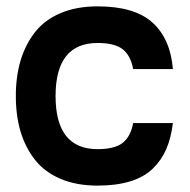

<svg xmlns="http://www.w3.org/2000/svg" viewBox="-20 -560 599 604"><path d="M287.1 -424.8Q154.8 -424.8 154.8 -257.8Q154.8 -90.8 287.1 -90.8Q340.8 -90.8 366 -110.6Q391.1 -130.4 398.9 -172.9H523.9Q518.1 -125.5 502.9 -90.6Q487.8 -55.7 460.4 -29.3Q433.1 -2.9 389.6 10.5Q346.2 23.9 287.1 23.9Q220.7 23.9 170.7 2.7Q120.6 -18.6 90.3 -56.9Q60.1 -95.2 44.9 -145.5Q29.8 -195.8 29.8 -257.8Q29.8 -319.8 44.9 -370.1Q60.1 -420.4 90.3 -459Q120.6 -497.6 170.7 -518.8Q220.7 -540 287.1 -540Q403.3 -540 459.7 -489Q516.1 -438 523.9 -342.8H398.9Q391.1 -385.3 366 -405Q340.8 -424.8 287.1 -424.8Z"/></svg>

Font: Miedinger*
Style: Bold
Weight: 700
Version: Version 001.000